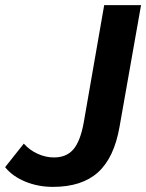

<svg xmlns="http://www.w3.org/2000/svg" viewBox="-47 -720 571 750"><path d="M-27 -67 46 -159Q68 -134 99.5 -119.5Q131 -105 164 -105Q213 -105 240 -137Q267 -169 280 -241L360 -700H504L420 -225Q399 -104 336 -47Q273 10 160 10Q102 10 52 -10.5Q2 -31 -27 -67Z"/></svg>

Font: Sarabun
Style: Bold Italic
Weight: 700
Italic angle: -10°
Designer: Suppakit Chalermlarp | Katatrad Co.,Ltd.
Foundry: Cadson Demak Co.,Ltd.
Version: Version 1.000; ttfautohint (v1.6)